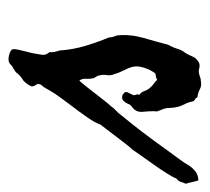

<svg xmlns="http://www.w3.org/2000/svg" viewBox="-156 -421 502 460"><g transform="rotate(-90 95.0 -191.0)"><path d="M97.7 -148.4 103.5 -143.6Q106 -139.6 102.1 -132.8Q100.1 -129.4 98.9 -126.5Q97.7 -123.5 96.7 -121.1Q97.2 -119.1 97.7 -117.4Q98.1 -115.7 98.6 -114.7Q99.6 -111.8 97.7 -108.4Q104.5 -103 106.4 -97.2Q108.9 -89.4 113.3 -84Q119.1 -77.6 123.5 -74.2Q128.9 -70.8 133.8 -65.4Q139.2 -68.4 141.6 -68.4Q145 -68.4 149.4 -70.3Q157.7 -81.1 163.1 -97.7Q164.1 -101.6 165 -106.4Q166 -111.3 166 -115.2Q165.5 -127.9 158.2 -141.6Q150.9 -155.8 147.5 -168Q143.6 -176.3 145 -185.5Q146.5 -195.8 144.5 -203.1Q144 -208 141.6 -210.9Q140.6 -212.4 139.6 -214.1Q138.7 -215.8 137.7 -217.8Q135.7 -226.1 136.2 -235.4Q137.2 -245.1 131.8 -252Q126 -246.1 113.3 -229.7Q100.6 -213.4 88.1 -197.3Q75.7 -181.2 70.3 -175.8Q67.9 -172.4 65.2 -169.2Q62.5 -166 59.6 -163.6Q56.6 -161.1 54 -158Q51.3 -154.8 48.8 -151.4Q33.2 -131.8 25.6 -122.6Q18.1 -113.3 10.7 -103.5Q3.4 -93.8 -12.7 -72.3Q-18.1 -64.5 -31 -46.9Q-43.9 -29.3 -55.9 -12.9Q-67.9 3.4 -70.3 8.8Q-76.2 18.6 -85.4 25.9Q-94.7 33.2 -107.4 33.2Q-107.4 32.7 -109.4 25.6Q-111.3 18.6 -113 11Q-114.7 3.4 -115.2 2.9Q-112.3 -2.9 -110.8 -8.8Q-109.4 -14.2 -102.5 -19.5Q-100.6 -25.9 -91.3 -40.8Q-82 -55.7 -69.8 -73Q-57.6 -90.3 -47.1 -105Q-36.6 -119.6 -33.2 -125Q-26.9 -131.3 -14.9 -147Q-2.9 -162.6 9 -178.5Q21 -194.3 26.4 -201.2Q30.8 -214.4 44.7 -234.1Q58.6 -253.9 74.5 -274.7Q90.3 -295.4 100.6 -310.5Q105.5 -318.4 108.9 -324.2Q112.3 -330.1 116.2 -336.9Q120.1 -340.8 123 -345.7Q125 -353 121.1 -356.9Q117.7 -360.8 118.2 -367.2Q127 -383.8 135.3 -388.2Q144 -393.1 152.3 -404.3Q158.2 -408.2 161.6 -410.2Q166.5 -412.6 170.9 -417Q177.7 -423.8 191.2 -420.7Q204.6 -417.5 207 -412.1Q207.5 -409.2 207 -404.3Q206.5 -401.9 206.1 -399.4Q205.6 -397 205.1 -394.5Q204.1 -390.1 203.1 -386.2Q202.1 -382.3 201.2 -378.4Q200.2 -375 199.2 -370.8Q198.2 -366.7 197.3 -362.3Q195.3 -351.6 193.8 -341.8Q192.4 -332 200.2 -323.2Q199.2 -318.4 200.7 -311.5Q202.1 -304.7 204.1 -298.8Q206.1 -267.6 215.3 -236.8Q224.6 -206.1 235.4 -180.7Q235.4 -175.8 236.8 -170.9Q238.3 -166 240.2 -161.1Q243.2 -129.9 234.4 -99.1Q230 -84 225.8 -68.8Q221.7 -53.7 217.8 -39.1Q211.9 -29.3 208 -16.6Q204.6 -5.4 198.2 2Q193.4 9.8 189.5 19.5Q185.5 29.3 173.8 35.2Q167.5 37.1 160.6 35.2Q154.3 33.2 148.4 35.2Q144 35.6 139.6 37.6Q136.2 39.1 131.8 39.1Q119.1 41.5 110.8 36.6Q103.5 32.7 90.8 30.3Q90.8 27.3 87.9 25.9Q85 24.4 83 22.5Q79.6 7.8 75.2 0Q71.8 -6.8 69.3 -14.6Q66.4 -25.9 66.4 -35.6Q66.4 -46.4 61.5 -56.6Q57.6 -65.4 58.1 -67.4Q58.6 -69.3 58.6 -73.2Q58.6 -85.9 57.1 -101.1Q55.7 -116.7 69.3 -126Q74.7 -129.9 76.7 -136.2Q78.6 -141.6 85 -147.5Q86.9 -149.4 91.3 -149.4Q94.7 -149.4 97.7 -148.4Z"/></g></svg>

Font: Freehand
Style: Regular
Weight: 400
Designer: Danh Hong
Version: Version 8.001; ttfautohint (v1.8.3)